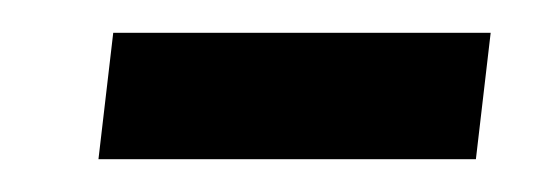

<svg xmlns="http://www.w3.org/2000/svg" viewBox="-20 -97 339 117"><path d="M40 0 49 -77H279L270 0Z"/></svg>

Font: TSCustom
Style: Regular
Weight: 400
Designer: Monotype Design Team
Foundry: Monotype Imaging Inc.
Version: Version 2.004; ttfautohint (v1.8.3) -l 8 -r 50 -G 200 -x 14 